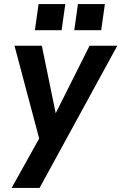

<svg xmlns="http://www.w3.org/2000/svg" viewBox="-20 -717 595 941"><path d="M37 204 172 -38 51 -493H185L253 -162L419 -493H555L174 204ZM344 -569 362 -697H494L476 -569ZM151 -569 169 -697H300L282 -569Z"/></svg>

Font: Hanken Grotesk
Style: Bold Italic
Weight: 700
Italic angle: -8°
Designer: Alfredo Marco Pradil
Foundry: Hanken Design Co.
Version: Version 3.013